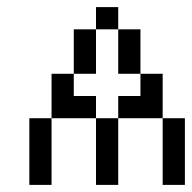

<svg xmlns="http://www.w3.org/2000/svg" viewBox="-20 -520 540 540"><path d="M312.5 -437.5H250V-500H312.5ZM62.5 -187.5H125V0H62.5ZM125 -312.5H187.5V-250H250V-187.5H125ZM187.5 -437.5H250V-312.5H187.5ZM250 -187.5H312.5V0H250ZM312.5 -250H375V-312.5H437.5V-187.5H312.5ZM312.5 -437.5H375V-312.5H312.5ZM437.5 -187.5H500V0H437.5Z"/></svg>

Font: 寒蝉点阵体 16px
Style: Regular
Weight: 400
Designer: Designed by Warren2060
Foundry: ChillType
Version: Version 1.000